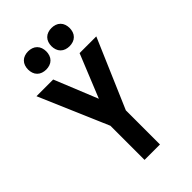

<svg xmlns="http://www.w3.org/2000/svg" viewBox="-281 -1062 1162 1162"><g transform="rotate(-45 300.0 -481.5)"><path d="M234 0V-292L44 -735H187L300 -457L413 -735H556L366 -292V0ZM400 -807Q384 -807 369 -812Q354 -817 343 -828Q332 -839 327 -854Q322 -869 322 -885Q322 -901 327 -916Q332 -931 343 -942Q354 -953 369 -958Q384 -963 400 -963Q416 -963 431 -958Q446 -953 457 -942Q468 -931 473 -916Q478 -901 478 -885Q478 -869 473 -854Q468 -839 457 -828Q446 -817 431 -812Q416 -807 400 -807ZM200 -807Q184 -807 169 -812Q154 -817 143 -828Q132 -839 127 -854Q122 -869 122 -885Q122 -901 127 -916Q132 -931 143 -942Q154 -953 169 -958Q184 -963 200 -963Q216 -963 231 -958Q246 -953 257 -942Q268 -931 273 -916Q278 -901 278 -885Q278 -869 273 -854Q268 -839 257 -828Q246 -817 231 -812Q216 -807 200 -807Z"/></g></svg>

Font: Iosevka Custom XBdEx
Style: Regular
Weight: 800
Width: 7
Monospace: yes
Designer: Belleve Invis
Foundry: Belleve Invis
Version: Version 11.2.4; ttfautohint (v1.8.4)